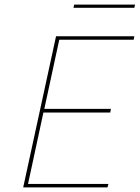

<svg xmlns="http://www.w3.org/2000/svg" viewBox="-20 -816 608 836"><path d="M303 -796H568L565 -782H300ZM81 0 224 -658H565L562 -643H238L173 -342H463L460 -326H169L102 -15H452L448 0Z"/></svg>

Font: EauTestInfant Thin
Style: Italic
Weight: 250
Italic angle: -12°
Designer: Christian Thalmann (Catharsis Fonts)
Version: Version 0.001;PS 000.001;hotconv 1.0.88;makeotf.lib2.5.64775